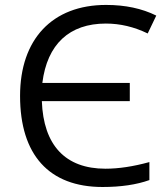

<svg xmlns="http://www.w3.org/2000/svg" viewBox="-20 -745 679 775"><path d="M503.9 -410.2V-336.9H148.9C155.3 -158.7 243.7 -64 405.8 -64C458.5 -64 517.6 -72.8 583 -90.8V-18.1C530.8 0.5 467.8 9.8 394 9.8C177.7 9.8 61 -120.1 61 -357.9C61 -586.4 190.9 -725.1 408.2 -725.1C485.4 -725.1 552.7 -710.9 610.8 -682.1L576.2 -609.9C521 -636.7 464.8 -649.9 407.2 -649.9C260.3 -649.9 170.4 -566.9 150.9 -410.2Z"/></svg>

Font: OpenSansEmoji
Style: Regular
Weight: 400
Foundry: MorbZ
Version: Version 1.000;PS 001.000;hotconv 1.0.70;makeotf.lib2.5.58329